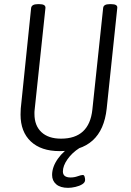

<svg xmlns="http://www.w3.org/2000/svg" viewBox="-20 -722 630 925"><path d="M267 6Q178 6 128.5 -40.5Q79 -87 79 -170Q79 -185 80 -199L130 -684Q133 -702 162 -702H170Q200 -702 199 -684L147 -194Q146 -188 146 -183Q146 -178 146 -173Q146 -117 179.5 -85.5Q213 -54 274 -54Q410 -54 425 -194L477 -684Q479 -702 508 -702H516Q547 -702 545 -684L494 -199Q472 6 267 6ZM308 183Q271 183 251 166Q231 149 231 121Q231 82 259 42.5Q287 3 331 -21L363 -9Q327 14 305 45.5Q283 77 283 104Q283 133 320 133Q338 133 354.5 127Q371 121 379 121Q385 121 387.5 129Q390 137 390 145Q390 157 376.5 165.5Q363 174 343.5 178.5Q324 183 308 183Z"/></svg>

Font: Asap Condensed Condensed Light
Style: Italic
Weight: 300
Width: 3
Italic angle: -6°
Designer: Pablo Cosgaya
Foundry: Omnibus-Type
Version: Version 3.001; ttfautohint (v1.8.4.7-5d5b)